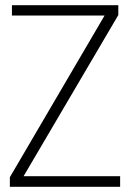

<svg xmlns="http://www.w3.org/2000/svg" viewBox="-20 -720 502 740"><path d="M18 0V-37L383 -660H26V-700H436V-662L71 -41H443V0Z"/></svg>

Font: DM Sans 36pt ExtraLight
Style: Regular
Weight: 250
Designer: Colophon Foundry, Jonny Pinhorn
Foundry: Colophon Foundry
Version: Version 4.004;gftools[0.9.30]